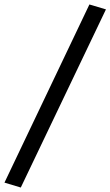

<svg xmlns="http://www.w3.org/2000/svg" viewBox="-80 -774 494 859"><path d="M13 65 -60 43 320 -754 394 -732Z"/></svg>

Font: Nunito Sans 7pt Medium
Style: Italic
Weight: 500
Italic angle: -9°
Designer: Vernon Adams
Foundry: Vernon Adams
Version: Version 3.101;gftools[0.9.27]